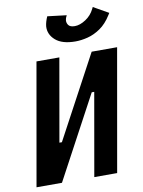

<svg xmlns="http://www.w3.org/2000/svg" viewBox="-100 -1006 799 1074"><g transform="rotate(-10 299.5 -469.0)"><path d="M18.6 0 140.6 -693.4H270.5L188 -223.6H202.1L454.1 -693.4H598.6L476.6 0H346.7L429.2 -469.7H415L163.1 0ZM375.5 -765.6Q300.3 -765.6 262.7 -798.3Q225.1 -831.1 228 -877Q230.5 -901.4 243.7 -931.6L352.1 -918.5Q347.2 -909.2 345.5 -904.1Q343.8 -898.9 342.8 -892.1Q341.3 -875.5 351.1 -863Q360.8 -850.6 386.7 -850.6Q416 -850.6 449 -872.3Q481.9 -894 498.5 -928.7L503.4 -938.5L588.9 -890.1L581.5 -878.4Q553.2 -833 517.6 -808.6Q481.9 -784.2 445.1 -774.9Q408.2 -765.6 375.5 -765.6Z"/></g></svg>

Font: CaskaydiaCove NFP
Style: Bold Italic
Weight: 700
Italic angle: -10°
Designer: Aaron Bell
Foundry: Saja Typeworks
Version: Version 2111.001; VTT 6.35;Nerd Fonts 3.1.1